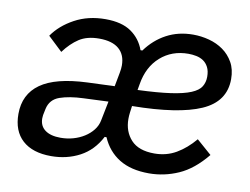

<svg xmlns="http://www.w3.org/2000/svg" viewBox="-64 -619 939 721"><g transform="rotate(10 405.5 -259.0)"><path d="M194 -62Q219 -62 242 -68.5Q265 -75 284 -87Q303 -99 316 -115.5Q329 -132 333 -152L348 -227L253 -223Q200 -221 164 -208.5Q128 -196 120 -159Q116 -142 115 -134.5Q114 -127 114 -122Q114 -93 135 -77.5Q156 -62 194 -62ZM613 -456Q550 -456 506.5 -417.5Q463 -379 452 -312L448 -289Q525 -292 573.5 -299Q622 -306 649.5 -317.5Q677 -329 687 -345.5Q697 -362 697 -383Q697 -405 689.5 -419.5Q682 -434 670 -442Q658 -450 643 -453Q628 -456 613 -456ZM171 12Q100 12 61.5 -23Q23 -58 23 -123Q23 -198 80 -238.5Q137 -279 257 -284L361 -288L371 -341Q374 -357 374 -369Q374 -410 348.5 -432Q323 -454 273 -454Q227 -454 197 -434.5Q167 -415 141 -380L86 -432Q115 -474 166.5 -502Q218 -530 284 -530Q346 -530 382 -505Q418 -480 433 -438H440Q472 -482 517 -506Q562 -530 618 -530Q649 -530 679 -522Q709 -514 733 -497Q757 -480 772 -453.5Q787 -427 787 -390Q787 -304 700.5 -266Q614 -228 438 -226Q436 -211 434.5 -199.5Q433 -188 433 -176Q433 -128 462 -96.5Q491 -65 551 -65Q597 -65 634 -86.5Q671 -108 703 -146L760 -96Q711 -36 656.5 -12Q602 12 544 12Q475 12 430.5 -15.5Q386 -43 364 -94H357Q329 -40 280 -14Q231 12 171 12Z"/></g></svg>

Font: IBM Plex Sans Text
Style: Italic
Weight: 450
Italic angle: -11°
Designer: Mike Abbink, Paul van der Laan, Pieter van Rosmalen
Foundry: Bold Monday
Version: Version 3.005